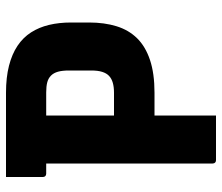

<svg xmlns="http://www.w3.org/2000/svg" viewBox="-70 -670 740 640"><g transform="rotate(-90 300.0 -350.0)"><path d="M235 0Q198 0 161 0Q124 0 86 0Q81 0 78 -3Q75 -6 75 -11Q75 -91 75 -165.5Q75 -240 75 -313.5Q75 -387 75 -462Q75 -537 75 -616H247L235 -586Q235 -557 235 -533Q235 -509 235 -483Q235 -420 235 -358Q235 -296 235 -232Q235 -168 235 -98Q235 -71 235 -46Q235 -21 235 0ZM30 -700Q98 -700 174.5 -700Q251 -700 311 -700Q362 -700 401 -690Q440 -680 467.5 -661.5Q495 -643 512 -616.5Q529 -590 537 -556.5Q545 -523 545 -483V-423Q545 -372 532.5 -331.5Q520 -291 492.5 -263Q465 -235 420 -220Q375 -205 311 -205Q288 -205 264 -205Q240 -205 216 -205L205 -201V-340Q235 -340 263.5 -340Q292 -340 311 -340Q330 -340 344 -344Q358 -348 367 -356.5Q376 -365 380.5 -379.5Q385 -394 385 -416V-490Q385 -512 381 -526.5Q377 -541 368 -550Q359 -559 345.5 -562.5Q332 -566 312 -566Q268 -566 222 -566Q176 -566 130 -566Q84 -566 41 -566Q36 -566 33 -569Q30 -572 30 -577Q30 -610 30 -638.5Q30 -667 30 -700Z"/></g></svg>

Font: Recursive Monospace ExtraBold
Style: Regular
Weight: 800
Version: Version 1.047